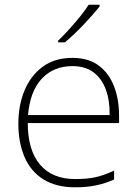

<svg xmlns="http://www.w3.org/2000/svg" viewBox="-20 -786 585 816"><path d="M288 -540Q356 -540 399.5 -507.5Q443 -475 464.5 -419.5Q486 -364 486 -294V-263H98Q98 -148 150 -86.5Q202 -25 300 -25Q349 -25 384.5 -32.5Q420 -40 465 -61V-23Q426 -6 387.5 2Q349 10 299 10Q218 10 164 -24Q110 -58 84 -119.5Q58 -181 58 -260Q58 -338 84 -401Q110 -464 161 -502Q212 -540 288 -540ZM288 -505Q208 -505 158 -452Q108 -399 99 -297H446Q447 -359 429.5 -406Q412 -453 377 -479Q342 -505 288 -505ZM403 -758Q390 -742 373 -722.5Q356 -703 336 -682Q316 -661 295.5 -641.5Q275 -622 256 -606H227V-613Q248 -633 273 -660.5Q298 -688 321 -716.5Q344 -745 357 -766H403Z"/></svg>

Font: Noto Sans Hebrew ExtraLight
Style: Regular
Weight: 250
Designer: Monotype Design Team
Foundry: Monotype Imaging Inc.
Version: Version 2.003